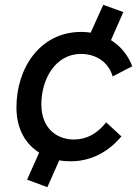

<svg xmlns="http://www.w3.org/2000/svg" viewBox="-20 -658 578 794"><path d="M273 9C354 9 427 -28 482 -94L419 -152C383 -106 338 -81 286 -81C218 -81 151 -124 151 -227C151 -329 208 -435 315 -435C370 -435 426 -408 446 -342L527 -384C509 -431 478 -468 439 -492L490 -608L407 -638L355 -523C342 -525 329 -526 316 -526C146 -526 48 -377 48 -214C48 -124 86 -62 142 -27L92 85L176 116L225 5C241 8 257 9 273 9Z"/></svg>

Font: Fixel Display 20240404 Medium
Style: Italic
Weight: 500
Italic angle: -10°
Designer: AlfaBravo + MacPaw
Foundry: Kyrylo Tkachov, Marchela Mozhyna, Serhii Makarenko, Maria Weinstein, Zakhar Kryvoshyya
Version: Version 1.211;Glyphs 3.2 (3225)